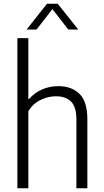

<svg xmlns="http://www.w3.org/2000/svg" viewBox="-20 -1013 558 1033"><path d="M73.5 -808H132.5V-480.5H136.5Q167 -515 207.2 -532.2Q247.5 -549.5 293.5 -549.5Q366 -549.5 408 -507.8Q450 -466 450 -371.5V0H391V-370.5Q391 -438 362.2 -466.5Q333.5 -495 280.5 -495Q239.5 -495 199 -475.8Q158.5 -456.5 132.5 -415V0H73.5ZM401 -854H347.5L262 -964L176.5 -854H123L233 -993H290.5Z"/></svg>

Font: Encode Sans Semi Condensed Light
Style: Regular
Weight: 300
Width: 4
Designer: Multiple Designers
Foundry: Impallari Type
Version: Version 2.000